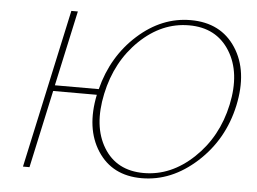

<svg xmlns="http://www.w3.org/2000/svg" viewBox="-49 -725 1063 793"><g transform="rotate(5 482.5 -329.0)"><path d="M711 -663Q836 -663 898 -568Q960 -473 929 -328Q898 -185 793.5 -90Q689 5 565 5Q443 5 382.5 -88Q322 -181 351 -322H170L100 0H73L216 -658H243L175 -346H357Q392 -484 491.5 -573.5Q591 -663 711 -663ZM778.5 -105.5Q872 -194 901 -329Q930 -464 874.5 -552.5Q819 -641 706 -641Q593 -641 501.5 -553Q410 -465 381 -329Q352 -193 405.5 -105Q459 -17 572 -17Q685 -17 778.5 -105.5Z"/></g></svg>

Font: EauTestText Extralight
Style: Italic
Weight: 250
Italic angle: -12°
Designer: Christian Thalmann (Catharsis Fonts)
Version: Version 0.001;PS 000.001;hotconv 1.0.88;makeotf.lib2.5.64775